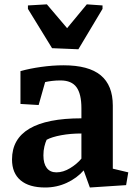

<svg xmlns="http://www.w3.org/2000/svg" viewBox="-20 -835 620 866"><path d="M488.8 -74.2 558.6 -57.6 548.8 0 385.3 10.7 357.4 -66.4Q327.1 -31.7 281.5 -10.5Q235.8 10.7 183.6 10.7Q111.3 10.7 72.8 -21.7Q34.2 -54.2 34.2 -115.7Q34.2 -208.5 113 -254.9Q191.9 -301.3 347.2 -301.3V-346.7Q347.2 -411.1 325 -441.7Q302.7 -472.2 252.9 -472.2Q232.4 -472.2 214.6 -470Q196.8 -467.8 183.6 -464.8L154.3 -361.3L72.3 -366.2V-514.2Q113.8 -525.9 165.8 -533.2Q217.8 -540.5 266.6 -540.5Q379.9 -540.5 434.3 -495.4Q488.8 -450.2 488.8 -358.9ZM347.2 -232.9Q298.3 -232.9 256.1 -225.1Q213.9 -217.3 190.4 -204.6Q184.6 -192.4 180.2 -174.1Q175.8 -155.8 175.8 -134.3Q175.8 -97.2 190.9 -77.4Q206.1 -57.6 234.4 -57.6Q265.1 -57.6 296.1 -76.4Q327.1 -95.2 347.2 -119.6ZM106 -810.5 191.4 -815.4 282.7 -708 371.6 -815.4 442.4 -810.5V-794.9L333.5 -612.8L214.8 -617.7L106 -794.9Z"/></svg>

Font: Noticia Text
Style: Bold
Weight: 700
Designer: JM Sole
Foundry: JM Sole
Version: Version 1.003